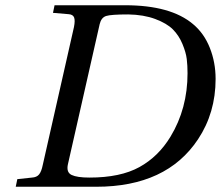

<svg xmlns="http://www.w3.org/2000/svg" viewBox="-20 -712 842 732"><path d="M40 0 46 -29 102 -35Q120 -36 129 -47Q138 -58 143 -83L262 -609Q267 -634 262.5 -645.5Q258 -657 241 -658L182 -663L188 -692H457Q631 -692 716 -620Q758 -585 780 -529.5Q802 -474 802 -411Q802 -282 735 -181Q615 0 347 0ZM239 -86Q232 -55 253 -45Q274 -35 321 -35Q439 -35 511.5 -75Q584 -115 630 -191Q695 -298 695 -433Q695 -462 692 -487Q689 -512 675.5 -544.5Q662 -577 639 -600Q616 -623 572 -639.5Q528 -656 469 -657Q403 -657 384.5 -651Q366 -645 360 -620Z"/></svg>

Font: Heuristica
Style: Italic
Weight: 400
Italic angle: -13°
Version: Version 1.0.2